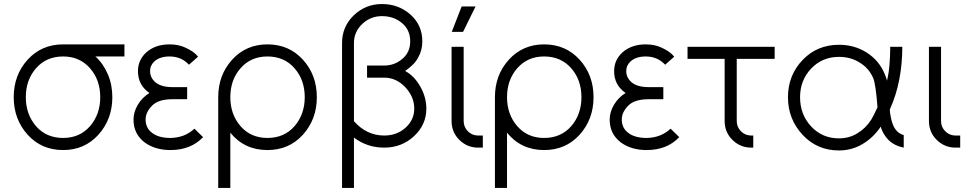

<svg xmlns="http://www.w3.org/2000/svg" viewBox="-20 -732 4788 952"><path d="M293 -512Q186 -512 117 -436Q48 -360 48 -250Q48 -141 117 -64Q186 12 293 12Q399 12 468 -64Q537 -141 537 -250Q537 -312 515 -363Q504 -389 488.5 -411.5Q473 -434 453 -452H597V-512ZM293 -452Q375 -452 426 -394Q477 -336 477 -250Q477 -165 426 -106Q375 -48 293 -48Q210 -48 159 -106Q108 -165 108 -250Q108 -336 159 -394Q210 -452 293 -452Z M908 -300H835Q775 -300 746 -328Q724 -350 724 -379Q724 -408 746 -428Q773 -452 821 -452Q879 -452 917 -411L962 -451Q951 -465 935 -476Q919 -487 899 -496Q864 -512 821 -512Q750 -512 705 -472Q664 -434 664 -379Q664 -310 721 -271Q685 -249 663 -212Q642 -176 642 -139Q642 -68 697 -26Q749 12 825 12Q926 12 987 -52L944 -94Q896 -49 825 -48Q766 -48 733 -74Q702 -98 702 -139Q702 -159 710.5 -176Q719 -193 735 -209Q766 -240 835 -240H908Z M1306 -452Q1389 -452 1440 -394Q1491 -336 1491 -250Q1491 -165 1440 -106Q1389 -48 1306 -48Q1224 -48 1173 -106Q1122 -165 1122 -250Q1122 -336 1173 -394Q1224 -452 1306 -452ZM1306 -512Q1200 -512 1131 -436Q1062 -360 1062 -250V200H1122V-74Q1192 12 1306 12Q1413 12 1482 -64Q1551 -141 1551 -250Q1551 -360 1482 -436Q1413 -512 1306 -512Z M1874 -712Q1792 -712 1733 -655Q1676 -599 1676 -519V200H1735V-50Q1800 0 1885 0Q1972 0 2033 -57Q2094 -114 2094 -193Q2094 -249 2065 -301Q2035 -355 1989 -380Q2010 -395 2026.5 -411Q2043 -427 2053 -446Q2074 -482 2074 -527Q2074 -607 2016 -659Q1957 -712 1874 -712ZM1735 -131V-519Q1735 -574 1776 -613Q1817 -652 1874 -652Q1933 -652 1974 -617Q2014 -583 2014 -527Q2014 -473 1975 -440Q1936 -407 1885 -407H1800V-347H1885Q1945 -347 1990 -299Q2034 -252 2034 -193Q2034 -138 1991 -99Q1948 -60 1885 -60Q1798 -60 1735 -131Z M2219 -500V-132Q2219 -77 2257 -39Q2296 0 2351 0H2374V-60H2351Q2321 -60 2300 -81Q2279 -102 2279 -132V-500ZM2220 -574H2276L2338 -700H2269Z M2678 -452Q2761 -452 2812 -394Q2863 -336 2863 -250Q2863 -165 2812 -106Q2761 -48 2678 -48Q2596 -48 2545 -106Q2494 -165 2494 -250Q2494 -336 2545 -394Q2596 -452 2678 -452ZM2678 -512Q2572 -512 2503 -436Q2434 -360 2434 -250V200H2494V-74Q2564 12 2678 12Q2785 12 2854 -64Q2923 -141 2923 -250Q2923 -360 2854 -436Q2785 -512 2678 -512Z M3269 -300H3196Q3136 -300 3107 -328Q3085 -350 3085 -379Q3085 -408 3107 -428Q3134 -452 3182 -452Q3240 -452 3278 -411L3323 -451Q3312 -465 3296 -476Q3280 -487 3260 -496Q3225 -512 3182 -512Q3111 -512 3066 -472Q3025 -434 3025 -379Q3025 -310 3082 -271Q3046 -249 3024 -212Q3003 -176 3003 -139Q3003 -68 3058 -26Q3110 12 3186 12Q3287 12 3348 -52L3305 -94Q3257 -49 3186 -48Q3127 -48 3094 -74Q3063 -98 3063 -139Q3063 -159 3071.5 -176Q3080 -193 3096 -209Q3127 -240 3196 -240H3269Z M3389 -500V-440H3573V-132Q3573 -77 3611 -39Q3650 0 3705 0H3715V-60H3705Q3675 -60 3654 -81Q3633 -102 3633 -132V-440H3821V-500Z M4140 -510Q4032 -510 3960 -435Q3887 -359 3887 -250Q3887 -141 3960 -63Q4032 14 4140 14Q4204 14 4257 -18Q4310 -49 4347 -104Q4354 -79 4369 -58Q4400 -12 4461 0V-62Q4434 -70 4419 -92Q4402 -116 4395 -162Q4394 -167 4393 -174Q4392 -181 4392 -189Q4424 -260 4439 -338Q4454 -416 4454 -500H4394Q4394 -454 4390.5 -411.5Q4387 -369 4378 -332Q4376 -341 4373 -349Q4370 -357 4367 -364Q4340 -431 4278 -471Q4217 -510 4140 -510ZM4140 -450Q4198 -450 4242 -422Q4288 -395 4310 -344Q4322 -315 4331 -200Q4321 -178 4313 -162.5Q4305 -147 4300 -139Q4273 -96 4231 -71Q4191 -46 4140 -46Q4057 -46 4002 -105Q3947 -164 3947 -250Q3947 -334 4002 -392Q4057 -450 4140 -450Z M4586 -500V-132Q4586 -77 4624 -39Q4663 0 4718 0H4741V-60H4718Q4688 -60 4667 -81Q4646 -102 4646 -132V-500Z"/></svg>

Font: Unageo Variable
Style: Regular
Weight: 300
Designer: Richard Sepsi
Foundry: Richard Sepsi
Version: Version 2.200